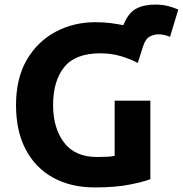

<svg xmlns="http://www.w3.org/2000/svg" viewBox="-20 -806 799 839"><path d="M394 13Q290 13 212.5 -29.5Q135 -72 92.5 -152.5Q50 -233 50 -347Q50 -463 96.5 -543.5Q143 -624 222 -666.5Q301 -709 397 -709Q433 -709 463.5 -705Q494 -701 519 -696Q540 -749 574 -767.5Q608 -786 658 -786Q690 -786 716.5 -779Q743 -772 759 -764L723 -645Q711 -650 698.5 -653Q686 -656 671 -656Q654 -656 635 -646.5Q616 -637 605 -603L582 -531Q550 -548 508.5 -560.5Q467 -573 418 -573Q309 -573 260.5 -512.5Q212 -452 212 -347Q212 -246 260 -183Q308 -120 404 -120Q430 -120 448.5 -121Q467 -122 481 -125V-366H637V-23Q609 -12 547 0.5Q485 13 394 13Z"/></svg>

Font: Ubuntu Sans ExtraBold
Style: Regular
Weight: 800
Designer: Dalton Maag Ltd
Foundry: Dalton Maag Ltd
Version: Version 1.006; ttfautohint (v1.8.4.7-5d5b)